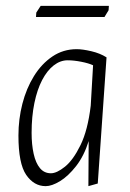

<svg xmlns="http://www.w3.org/2000/svg" viewBox="-20 -627 445 656"><path d="M136 9Q96 9 69.5 -29.5Q43 -68 43 -164Q43 -220 56.5 -272.5Q70 -325 96 -367Q122 -409 159 -434Q196 -459 242 -459Q262 -459 292 -452Q322 -445 344 -431L314 0L282 9L283 -145Q267 -94 240 -59.5Q213 -25 185 -8Q157 9 136 9ZM154 -35Q174 -35 202 -57.5Q230 -80 255 -131Q280 -182 290 -266L298 -404Q283 -411 257.5 -416Q232 -421 211 -421Q186 -421 163.5 -403.5Q141 -386 124 -353.5Q107 -321 97.5 -275Q88 -229 88 -173Q88 -133 95 -101.5Q102 -70 116.5 -52.5Q131 -35 154 -35ZM103 -569 104 -584 119 -607H352L351 -592L337 -569Z"/></svg>

Font: Ancizar Sans Thin
Style: Italic
Weight: 100
Italic angle: -4°
Designer: Cesar Puertas, Viviana Monsalve, Julian Moncada, Julian Prieto, Jose Castro, Mariel Hernandez, Felipe Aragon, Sara Alarc
Version: Version 8.100